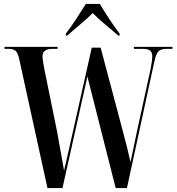

<svg xmlns="http://www.w3.org/2000/svg" viewBox="-20 -951 893 971"><path d="M220 0H296L422 -564L565 0H622L760 -637Q769 -680 782 -692Q795 -704 823 -704H852V-714H657V-704H698Q729 -704 739.5 -695Q750 -686 750 -666Q750 -644 742 -604L674 -293Q662 -238 655 -202Q648 -166 640 -131Q632 -167 622.5 -206Q613 -245 600 -292L489 -710H444L344 -264Q334 -218 324 -175Q314 -132 304 -88Q297 -129 286.5 -186.5Q276 -244 269 -284L205 -598Q202 -612 198.5 -634Q195 -656 195 -667Q195 -704 246 -704H271V-714H3V-704H24Q46 -704 58 -694.5Q70 -685 77 -653ZM313 -771H320Q349 -797 384.5 -826.5Q420 -856 449 -885Q477 -856 513 -826.5Q549 -797 578 -771H585V-781Q563 -809 534 -853Q505 -897 485 -931H414Q393 -897 364 -853Q335 -809 313 -781Z"/></svg>

Font: Noto Serif Display Condensed Semi
Style: Regular
Weight: 600
Width: 3
Designer: Monotype Design Team
Foundry: Monotype Imaging Inc.
Version: Version 1.900